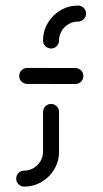

<svg xmlns="http://www.w3.org/2000/svg" viewBox="-20 -539 378 707"><path d="M168.1 -156.3Q180 -156.3 188.7 -147.6Q197.4 -138.9 197.4 -126.7V19.3Q197.4 54.1 180.2 83.7Q163 113.3 133.3 130.7Q103.7 148.1 68.9 148.1Q56.7 148.1 48.1 139.4Q39.6 130.7 39.6 118.9Q39.6 106.7 48.1 98Q56.7 89.3 68.9 89.3Q87.8 89.3 103.7 79.8Q119.6 70.4 129.1 54.3Q138.5 38.1 138.5 19.3V-126.7Q138.5 -138.9 147.2 -147.6Q155.9 -156.3 168.1 -156.3ZM50.7 -259.3Q50.7 -271.5 59.4 -280.2Q68.1 -288.9 80.4 -288.9L257.4 -288.5Q269.6 -288.5 278.3 -280Q287 -271.5 287 -259.3Q287 -247 278.3 -238.3Q269.6 -229.6 257.4 -229.6L80.4 -230Q68.1 -230 59.4 -238.5Q50.7 -247 50.7 -259.3ZM168.1 -360.4Q155.9 -360.4 147.2 -368.9Q138.5 -377.4 138.5 -389.6Q138.5 -424.4 155.9 -454.1Q173.3 -483.7 203 -501.1Q232.6 -518.5 267.4 -518.5Q279.6 -518.5 288.3 -509.8Q297 -501.1 297 -489.3Q297 -477 288.3 -468.3Q279.6 -459.6 267.4 -459.6Q248.5 -459.6 232.4 -450.2Q216.3 -440.7 206.9 -424.6Q197.4 -408.5 197.4 -389.6Q197.4 -377.4 188.7 -368.9Q180 -360.4 168.1 -360.4Z"/></svg>

Font: 26F Galaxy Sans Medium
Style: Regular
Weight: 500
Designer: C₂₉H₂₅N₃O₅
Version: Version 1.100